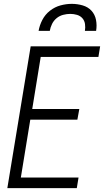

<svg xmlns="http://www.w3.org/2000/svg" viewBox="-20 -975 540 995"><path d="M18 0 139 -735H499L490 -680H191L147 -410H391L381 -355H137L88 -55H387L378 0ZM180 -815Q185 -844 199.5 -872Q214 -900 239 -919.5Q264 -939 293.5 -947Q323 -955 352 -955Q381 -955 408.5 -947Q436 -939 454 -919.5Q472 -900 477.5 -872Q483 -844 478 -815H420Q423 -833 420.5 -850.5Q418 -868 407 -880.5Q396 -893 379 -898Q362 -903 344 -903Q326 -903 307 -898Q288 -893 273 -880.5Q258 -868 249.5 -850.5Q241 -833 238 -815Z"/></svg>

Font: Iosevka Term Curly Light
Style: Italic
Weight: 300
Italic angle: -9°
Designer: Belleve Invis
Foundry: Belleve Invis
Version: Version 32.3.0